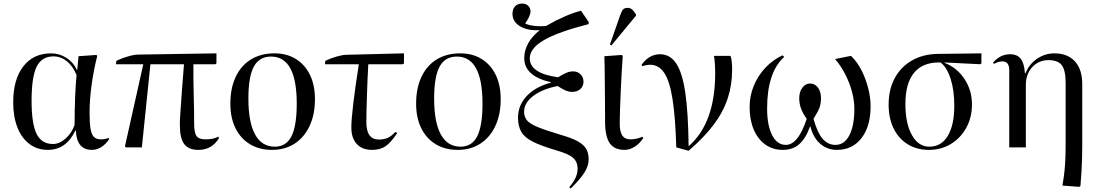

<svg xmlns="http://www.w3.org/2000/svg" viewBox="-20 -826 6148 1076"><path d="M248 14Q189 14 145 -19Q101 -52 77.5 -112Q54 -172 54 -253Q54 -381 110.5 -454Q167 -527 266 -527Q313 -527 352.5 -501.5Q392 -476 411 -434H413L420 -511L520 -518L525 -513Q505 -434 493.5 -351Q482 -268 482 -194Q482 -136 487.5 -103.5Q493 -71 507 -58Q521 -45 546 -45Q569 -45 588 -53L592 -46Q550 14 495 14Q410 14 405 -94H402Q351 14 248 14ZM277 -19Q313 -19 347.5 -49.5Q382 -80 398 -126Q398 -208 401 -281Q404 -354 409 -406Q388 -456 354.5 -483Q321 -510 280 -510Q214 -510 185.5 -452.5Q157 -395 157 -261Q157 -133 185 -76Q213 -19 277 -19Z M1092 14Q1037 14 1012.5 -18.5Q988 -51 988 -124Q988 -136 988 -146.5Q988 -157 989.5 -174.5Q991 -192 993 -225.5Q995 -259 999.5 -317Q1004 -375 1011 -466H823L775 0H687L680 -5L783 -466H630L632 -485Q650 -494 673 -502Q696 -510 717 -515Q738 -520 749 -520L1193 -527V-471L1187 -466H1064Q1063 -385 1065.5 -300Q1068 -215 1068 -134Q1068 -82 1081.5 -63.5Q1095 -45 1132 -45Q1176 -45 1203 -60L1208 -53Q1168 14 1092 14Z M1504 14Q1433 14 1380.5 -18Q1328 -50 1299.5 -108Q1271 -166 1271 -245Q1271 -332 1301 -395.5Q1331 -459 1386.5 -493Q1442 -527 1518 -527Q1587 -527 1638 -495.5Q1689 -464 1717 -406.5Q1745 -349 1745 -270Q1745 -184 1715 -120Q1685 -56 1631 -21Q1577 14 1504 14ZM1520 -4Q1584 -4 1613.5 -62.5Q1643 -121 1643 -245Q1643 -509 1499 -509Q1433 -509 1402.5 -452.5Q1372 -396 1372 -274Q1372 -141 1409.5 -72.5Q1447 -4 1520 -4Z M2065 14Q2010 14 1979.5 -19Q1949 -52 1949 -111Q1949 -156 1960 -247.5Q1971 -339 1991 -466H1801L1803 -485Q1834 -500 1868 -509.5Q1902 -519 1922 -519L2244 -527V-471L2237 -466H2044Q2042 -432 2040 -386.5Q2038 -341 2036.5 -293.5Q2035 -246 2034 -206Q2033 -166 2033 -142Q2033 -44 2103 -44Q2132 -44 2153 -53.5Q2174 -63 2196 -87L2206 -80Q2170 -26 2140 -6Q2110 14 2065 14Z M2545 14Q2474 14 2421.5 -18Q2369 -50 2340.5 -108Q2312 -166 2312 -245Q2312 -332 2342 -395.5Q2372 -459 2427.5 -493Q2483 -527 2559 -527Q2628 -527 2679 -495.5Q2730 -464 2758 -406.5Q2786 -349 2786 -270Q2786 -184 2756 -120Q2726 -56 2672 -21Q2618 14 2545 14ZM2561 -4Q2625 -4 2654.5 -62.5Q2684 -121 2684 -245Q2684 -509 2540 -509Q2474 -509 2443.5 -452.5Q2413 -396 2413 -274Q2413 -141 2450.5 -72.5Q2488 -4 2561 -4Z M3179 230 3170 223Q3217 170 3217 119Q3217 81 3191.5 58.5Q3166 36 3099 17Q3014 -8 2967 -31.5Q2920 -55 2901.5 -87Q2883 -119 2883 -166Q2883 -236 2932 -288Q2981 -340 3068 -363V-365Q2918 -399 2918 -500Q2918 -544 2940.5 -584Q2963 -624 3005 -657Q2938 -653 2895 -678.5Q2852 -704 2852 -749Q2852 -775 2866.5 -790.5Q2881 -806 2906 -806Q2927 -806 2940 -793.5Q2953 -781 2953 -761Q2953 -749 2944.5 -730.5Q2936 -712 2923 -695Q2939 -685 2975 -681Q3011 -677 3041 -681Q3151 -744 3236 -766L3279 -703V-691Q3107 -647 3028 -601Q2949 -555 2949 -499Q2949 -415 3107 -393Q3139 -412 3156.5 -419Q3174 -426 3192 -426Q3217 -426 3233.5 -409.5Q3250 -393 3250 -368Q3250 -343 3232.5 -327Q3215 -311 3186 -311Q3169 -311 3151.5 -318Q3134 -325 3105 -344Q3019 -327 2968 -288Q2917 -249 2917 -200Q2917 -172 2933 -152Q2949 -132 2994.5 -113.5Q3040 -95 3127 -69Q3186 -52 3219 -33.5Q3252 -15 3265.5 9Q3279 33 3279 68Q3279 102 3256 139.5Q3233 177 3179 230Z M3481 14Q3423 14 3397 -23.5Q3371 -61 3371 -143Q3371 -188 3370.5 -244Q3370 -300 3369.5 -355Q3369 -410 3368.5 -452Q3368 -494 3367 -511L3464 -518L3470 -513Q3467 -474 3464 -420Q3461 -366 3458.5 -309.5Q3456 -253 3454.5 -205.5Q3453 -158 3453 -134Q3453 -88 3467.5 -66.5Q3482 -45 3513 -45Q3530 -45 3549.5 -49.5Q3569 -54 3580 -60L3585 -53Q3566 -22 3537.5 -4Q3509 14 3481 14ZM3407 -572 3398 -576 3455 -739Q3464 -765 3472.5 -773.5Q3481 -782 3497 -782Q3511 -782 3521.5 -773.5Q3532 -765 3544 -745V-738Z M3839 19 3770 0Q3765 -169 3749 -270.5Q3733 -372 3702.5 -417.5Q3672 -463 3624 -463Q3602 -463 3580 -455L3575 -462Q3617 -522 3679 -522Q3735 -522 3769.5 -470.5Q3804 -419 3820.5 -306.5Q3837 -194 3839 -9H3842Q3988 -139 3988 -416Q3988 -445 3986 -472.5Q3984 -500 3981 -513H4071L4076 -508Q4083 -480 4083 -436Q4083 -350 4058 -274Q4033 -198 3979 -126.5Q3925 -55 3839 19Z M4367 14Q4311 14 4269 -16Q4227 -46 4204 -100Q4181 -154 4181 -226Q4181 -288 4204 -344.5Q4227 -401 4268.5 -445.5Q4310 -490 4365 -516L4375 -507Q4279 -421 4279 -218Q4279 -124 4307 -69Q4335 -14 4384 -14Q4453 -14 4501 -160Q4479 -191 4469 -218Q4459 -245 4459 -275Q4459 -311 4476.5 -334.5Q4494 -358 4520 -358Q4547 -358 4564 -335Q4581 -312 4581 -275Q4581 -247 4573 -224Q4565 -201 4539 -160Q4560 -84 4589.5 -49Q4619 -14 4662 -14Q4712 -14 4740 -68Q4768 -122 4768 -216Q4768 -262 4754.5 -312.5Q4741 -363 4716.5 -410.5Q4692 -458 4660 -495L4749 -513L4755 -507Q4786 -476 4809 -430Q4832 -384 4845.5 -332Q4859 -280 4859 -230Q4859 -118 4808 -52Q4757 14 4670 14Q4616 14 4576.5 -20.5Q4537 -55 4522 -116H4519Q4495 -49 4458.5 -17.5Q4422 14 4367 14Z M5186 14Q5118 14 5067 -17.5Q5016 -49 4988 -106Q4960 -163 4960 -240Q4960 -325 4994.5 -388.5Q5029 -452 5091.5 -487.5Q5154 -523 5237 -524L5480 -527V-471L5474 -466L5273 -476V-474Q5343 -447 5385 -383.5Q5427 -320 5427 -241Q5427 -168 5395.5 -110.5Q5364 -53 5309.5 -19.5Q5255 14 5186 14ZM5188 -4Q5255 -4 5291.5 -64.5Q5328 -125 5328 -234Q5328 -320 5307.5 -384Q5287 -448 5251 -476H5242Q5149 -476 5101.5 -417Q5054 -358 5054 -243Q5054 -134 5090.5 -69Q5127 -4 5188 -4Z M6028 221 5934 214Q5942 168 5945.5 133.5Q5949 99 5950.5 62Q5952 25 5952 -26V-361Q5952 -432 5930.5 -460.5Q5909 -489 5856 -489Q5801 -489 5765 -450Q5729 -411 5729 -350V0H5636V-433Q5636 -482 5597 -482Q5576 -482 5550 -468L5545 -475Q5586 -522 5640 -522Q5681 -522 5700.5 -496.5Q5720 -471 5724 -415H5727Q5747 -466 5791.5 -496.5Q5836 -527 5889 -527Q5963 -527 6004 -482Q6045 -437 6045 -356V-7Q6045 30 6044 63.5Q6043 97 6041 133.5Q6039 170 6035 216Z"/></svg>

Font: Display Regular
Style: Regular
Weight: 400
Designer: Latin by Veronika Burian and Jose Scaglione. Greek by Irene Vlachou. Cyrillic by Vera Evstafieva.
Foundry: TypeTogether
Version: Version 3.002